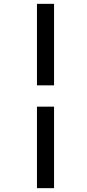

<svg xmlns="http://www.w3.org/2000/svg" viewBox="-20 -889 453 1000"><path d="M172.5 -869H261.5V-444.5H172.5ZM172.5 -333.5H261.5V91H172.5Z"/></svg>

Font: Merriweather 28pt
Style: Bold Italic
Weight: 700
Italic angle: -7.8°
Version: Version 2.101